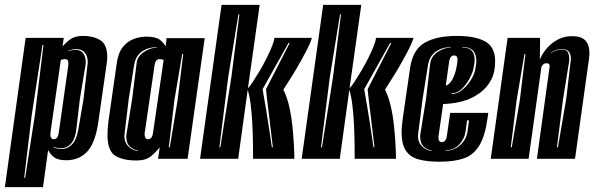

<svg xmlns="http://www.w3.org/2000/svg" viewBox="-45 -650 2433 786"><path d="M-25 116 60 -495H216L211 -460Q226 -477 244 -490Q262 -503 296 -503Q337 -503 365.5 -485.5Q394 -468 394 -417Q394 -411 393.5 -404.5Q393 -398 392 -391L358 -154Q346 -67 313 -30.5Q280 6 226 6Q192 6 176 -6.5Q160 -19 152 -36L131 116ZM54 78H58L98 -180L133 -466H129L85 -180ZM174 -47Q189 -40 207 -40Q232 -40 250.5 -59.5Q269 -79 276 -122L297 -245L313 -383Q314 -387 314 -390.5Q314 -394 314 -397Q314 -420 302 -434.5Q290 -449 267 -449Q253 -449 235 -443V-441Q252 -446 263 -446Q288 -446 298.5 -427.5Q309 -409 305 -383L282 -245L268 -125Q264 -84 247 -63.5Q230 -43 204 -43Q190 -43 175 -49ZM175 -80Q183 -80 188.5 -86.5Q194 -93 196 -110L234 -378Q234 -382 234.5 -385Q235 -388 235 -390Q235 -396 233 -402Q229 -408 221 -408Q218 -408 215 -407.5Q212 -407 209 -406L204 -405L162 -110Q162 -107 161.5 -104Q161 -101 161 -99Q161 -92 164 -87Q167 -80 175 -80Z M514 7Q456 7 425.5 -13.5Q395 -34 395 -98Q395 -111 396 -124.5Q397 -138 399 -154L433 -391Q439 -434 458 -457.5Q477 -481 502.5 -490.5Q528 -500 553 -500Q593 -500 609.5 -487Q626 -474 633 -460L637 -494H793L723 0H602L609 -47Q593 -27 572.5 -10Q552 7 514 7ZM520 -33V-35Q504 -35 488 -49Q472 -63 472 -89Q472 -92 472 -95.5Q472 -99 473 -102L496 -245L514 -389Q516 -418 543 -436.5Q570 -455 597 -455V-457Q562 -457 536 -439Q510 -421 504 -383L482 -245L465 -103Q461 -72 479 -52.5Q497 -33 520 -33ZM646 -47H650L682 -240L705 -429H701L669 -240ZM561 -80Q569 -80 574.5 -86.5Q580 -93 582 -110L625 -405L620 -406Q617 -407 614 -407.5Q611 -408 608 -408Q600 -408 594.5 -401.5Q589 -395 587 -378L548 -110Q547 -106 547 -99Q547 -92 550 -87Q553 -80 561 -80Z M774 0 862 -630H1018L970 -289Q977 -295 989.5 -314Q1002 -333 1017.5 -359Q1033 -385 1046.5 -412Q1060 -439 1069 -461.5Q1078 -484 1078 -495H1232Q1225 -472 1206 -436Q1187 -400 1167 -366Q1155 -346 1142 -325.5Q1129 -305 1115 -283Q1129 -256 1138 -218Q1147 -180 1151.5 -138.5Q1156 -97 1158 -60Q1160 -23 1160 0H991Q991 -26 990.5 -64Q990 -102 988 -142.5Q986 -183 981.5 -220Q977 -257 969 -282L930 0ZM853 -47H857L902 -333L935 -591H931L889 -333ZM1068 -47H1072L1058 -164Q1057 -174 1054.5 -193.5Q1052 -213 1049.5 -233.5Q1047 -254 1045.5 -269Q1044 -284 1044 -285L1141 -474H1136L1030 -285Q1038 -240 1045 -197.5Q1052 -155 1057 -121Z M1190 0 1278 -630H1434L1386 -289Q1393 -295 1405.5 -314Q1418 -333 1433.5 -359Q1449 -385 1462.5 -412Q1476 -439 1485 -461.5Q1494 -484 1494 -495H1648Q1641 -472 1622 -436Q1603 -400 1583 -366Q1571 -346 1558 -325.5Q1545 -305 1531 -283Q1545 -256 1554 -218Q1563 -180 1567.5 -138.5Q1572 -97 1574 -60Q1576 -23 1576 0H1407Q1407 -26 1406.5 -64Q1406 -102 1404 -142.5Q1402 -183 1397.5 -220Q1393 -257 1385 -282L1346 0ZM1269 -47H1273L1318 -333L1351 -591H1347L1305 -333ZM1484 -47H1488L1474 -164Q1473 -174 1470.5 -193.5Q1468 -213 1465.5 -233.5Q1463 -254 1461.5 -269Q1460 -284 1460 -285L1557 -474H1552L1446 -285Q1454 -240 1461 -197.5Q1468 -155 1473 -121Z M1754 12Q1703 12 1668.5 2.5Q1634 -7 1616.5 -33.5Q1599 -60 1599 -109Q1599 -122 1600.5 -136Q1602 -150 1604 -166L1634 -373Q1645 -447 1693.5 -475Q1742 -503 1825 -503Q1900 -503 1941 -480.5Q1982 -458 1982 -399Q1982 -354 1965.5 -323Q1949 -292 1922.5 -272Q1896 -252 1866 -241Q1844 -233 1819.5 -229Q1795 -225 1769 -224L1751 -98Q1750 -95 1750 -92Q1750 -89 1750 -86Q1750 -68 1764 -68Q1772 -68 1777.5 -74.5Q1783 -81 1785 -98L1798 -188H1954L1951 -167Q1941 -93 1917 -54Q1893 -15 1853.5 -1.5Q1814 12 1754 12ZM1803 -265Q1825 -265 1845 -280.5Q1865 -296 1880 -318.5Q1895 -341 1900 -363Q1902 -374 1903.5 -383Q1905 -392 1905 -400Q1905 -458 1847 -458V-456Q1898 -456 1898 -405Q1898 -388 1892 -364Q1889 -350 1876.5 -327Q1864 -304 1845.5 -286Q1827 -268 1804 -268ZM1722 -33V-35Q1706 -35 1690.5 -49Q1675 -63 1675 -89Q1675 -92 1675 -95Q1675 -98 1676 -102L1699 -245L1716 -389Q1720 -419 1746 -437Q1772 -455 1800 -455V-457Q1765 -457 1739 -438.5Q1713 -420 1707 -383L1685 -245L1667 -103Q1663 -72 1681.5 -52.5Q1700 -33 1722 -33ZM1780 -300Q1789 -301 1799 -313Q1807 -322 1814.5 -341Q1822 -360 1827 -393Q1827 -397 1827.5 -400Q1828 -403 1828 -405Q1828 -411 1826 -417Q1822 -423 1814 -423Q1806 -423 1800.5 -416.5Q1795 -410 1793 -393ZM1778 -33Q1814 -33 1839.5 -56.5Q1865 -80 1869 -113L1875 -157H1867L1861 -113Q1857 -82 1835 -58.5Q1813 -35 1778 -35Z M1964 0 2033 -495H2166L2165 -406Q2174 -429 2192.5 -451Q2211 -473 2237.5 -487.5Q2264 -502 2297 -502Q2335 -502 2351.5 -484Q2368 -466 2368 -433Q2368 -427 2367.5 -421Q2367 -415 2366 -408L2309 0H2153L2204 -370Q2205 -373 2205 -375.5Q2205 -378 2205 -379Q2205 -387 2201.5 -389Q2198 -391 2191 -391Q2183 -391 2177 -384.5Q2171 -378 2171 -373L2119 0ZM2235 -47H2239L2273 -245L2291 -399Q2292 -402 2292 -405Q2292 -408 2292 -410Q2292 -449 2255 -449Q2230 -449 2210 -434L2209 -432Q2231 -447 2255 -447Q2277 -447 2282 -431Q2287 -415 2285 -399L2260 -245ZM2046 -47H2050L2083 -240L2106 -429H2102L2070 -240Z"/></svg>

Font: Alumni Sans Inline One
Style: Italic
Weight: 400
Italic angle: -8°
Designer: Robert E. Leuschke
Foundry: Robert E. Leuschke
Version: Version 1.100; ttfautohint (v1.8.3)